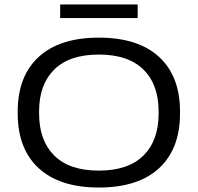

<svg xmlns="http://www.w3.org/2000/svg" viewBox="-20 -822 882 857"><path d="M421 15Q246.5 15 152.8 -71.2Q59 -157.5 59 -315.5V-324Q59 -482 152.8 -568Q246.5 -654 421 -654Q596.5 -654 690 -568Q783.5 -482 783.5 -324V-315.5Q783.5 -157.5 690 -71.2Q596.5 15 421 15ZM421 -60.5Q552.5 -60.5 620.2 -127.8Q688 -195 688 -315V-324.5Q688 -444.5 620.2 -511.5Q552.5 -578.5 421 -578.5Q289.5 -578.5 222 -511.5Q154.5 -444.5 154.5 -324.5V-315Q154.5 -195 222 -127.8Q289.5 -60.5 421 -60.5ZM248.5 -741.5V-802H594.5V-741.5Z"/></svg>

Font: Anek Latin Expanded
Style: Regular
Weight: 400
Width: 7
Designer: Yesha Goshar
Foundry: Ek Type
Version: Version 1.003